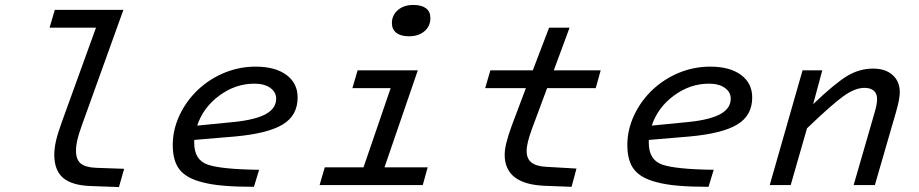

<svg xmlns="http://www.w3.org/2000/svg" viewBox="-20 -750 3724 778"><path d="M200 -123Q200 -149 207 -179.5Q214 -210 230 -254L369 -638H181L202 -710H480L312 -243Q298 -204 293 -182Q288 -160 288 -139Q288 -104 306.5 -88Q325 -72 369 -70L483 -66L462 8L352 4Q273 2 236.5 -28.5Q200 -59 200 -123Z M1030 -62 1009 7Q938 7 886 2.5Q834 -2 798 -12Q735 -28 707.5 -63Q680 -98 680 -163Q680 -224 707.5 -283Q735 -342 784 -388Q832 -432 891.5 -456Q951 -480 1016 -480Q1095 -480 1140.5 -446.5Q1186 -413 1186 -355Q1186 -282 1125.5 -245.5Q1065 -209 933 -197L767 -183Q767 -180 767 -177Q767 -174 767 -171Q767 -102 821.5 -83Q876 -64 1030 -62ZM1099 -350Q1099 -377 1075 -394Q1051 -411 1011 -411Q934 -411 868.5 -362.5Q803 -314 779 -241L931 -256Q1016 -265 1057.5 -288Q1099 -311 1099 -350Z M1724 -677Q1724 -644 1700 -623.5Q1676 -603 1637 -603Q1604 -603 1586 -617Q1568 -631 1568 -657Q1568 -688 1592 -709Q1616 -730 1655 -730Q1688 -730 1706 -716.5Q1724 -703 1724 -677ZM1275 0 1296 -72H1453L1563 -393H1408L1429 -465H1673L1538 -72H1713L1693 0Z M2197 -393 2136 -229Q2125 -199 2119.5 -177Q2114 -155 2114 -138Q2114 -107 2133.5 -91.5Q2153 -76 2194 -74L2316 -67L2296 7L2190 3Q2107 0 2066 -31.5Q2025 -63 2025 -123Q2025 -144 2032 -172Q2039 -200 2053 -239L2111 -393H1946L1967 -465H2139L2205 -638H2288L2224 -465H2414L2394 -393Z M2872 -62 2851 7Q2780 7 2728 2.5Q2676 -2 2640 -12Q2577 -28 2549.5 -63Q2522 -98 2522 -163Q2522 -224 2549.5 -283Q2577 -342 2626 -388Q2674 -432 2733.5 -456Q2793 -480 2858 -480Q2937 -480 2982.5 -446.5Q3028 -413 3028 -355Q3028 -282 2967.5 -245.5Q2907 -209 2775 -197L2609 -183Q2609 -180 2609 -177Q2609 -174 2609 -171Q2609 -102 2663.5 -83Q2718 -64 2872 -62ZM2941 -350Q2941 -377 2917 -394Q2893 -411 2853 -411Q2776 -411 2710.5 -362.5Q2645 -314 2621 -241L2773 -256Q2858 -265 2899.5 -288Q2941 -311 2941 -350Z M3232 -465H3312L3275 -328Q3363 -412 3412.5 -442Q3462 -472 3518 -472Q3568 -472 3597 -446Q3626 -420 3626 -376Q3626 -363 3622.5 -344Q3619 -325 3611 -297L3525 0H3439L3524 -294Q3529 -311 3531.5 -324Q3534 -337 3534 -349Q3534 -371 3520.5 -382.5Q3507 -394 3483 -394Q3444 -394 3396.5 -359.5Q3349 -325 3250 -230L3184 0H3099Z"/></svg>

Font: Intel One Mono
Style: Italic
Weight: 400
Italic angle: -16°
Monospace: yes
Designer: Fred Shallcrass
Foundry: Frere-Jones Type LLC
Version: Version 1.400;hotconv 1.1.0;makeotfexe 2.6.0;FJTRelease1.4